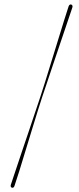

<svg xmlns="http://www.w3.org/2000/svg" viewBox="-20 -750 365 885"><path d="M174.5 -303Q167.5 -282 155 -242Q142.5 -202 127.5 -153Q112.5 -104 97.2 -54Q82 -4 68.8 38.8Q55.5 81.5 46.5 107.5Q42.5 117.5 34.5 115Q27 112 30 101.5Q37.5 79 51 38.5Q64.5 -2 81.2 -51.8Q98 -101.5 114.8 -151.2Q131.5 -201 145.2 -242Q159 -283 166.5 -305.5Q174.5 -329 187.5 -371Q200.5 -413 216.2 -463.8Q232 -514.5 247.5 -565.2Q263 -616 276 -657.5Q289 -699 296.5 -721.5Q301 -731.5 308.5 -729Q316.5 -726 313.5 -715.5Q304.5 -689 290 -646Q275.5 -603 258.5 -552.8Q241.5 -502.5 225 -453.5Q208.5 -404.5 195.2 -364.5Q182 -324.5 174.5 -303Z"/></svg>

Font: Fraunces 144pt SemiBold
Style: Regular
Weight: 600
Version: Version 1.000;[0bf87f6ff]